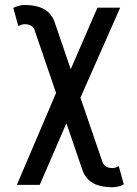

<svg xmlns="http://www.w3.org/2000/svg" viewBox="-20 -539 559 783"><path d="M214.8 -174.3 278.8 -101.1 142.1 214.8H48.8ZM298.3 -118.7 240.2 -191.9 377.4 -507.8H470.2ZM203.1 -447.8 397.9 122.1Q400.9 129.9 406.5 135.5Q412.1 141.1 420.2 143.8Q428.2 146.5 439 146.5Q444.8 146.5 452.4 143.8Q460 141.1 464.4 138.7L484.9 212.9Q477.1 217.8 463.9 221.2Q450.7 224.6 439 224.6Q407.2 224.6 382.8 217.5Q358.4 210.4 341.6 194.8Q324.7 179.2 315.9 153.8L121.1 -416Q118.2 -424.3 112.5 -429.7Q106.9 -435.1 98.9 -437.7Q90.8 -440.4 80.1 -440.4Q74.2 -440.4 66.7 -437.7Q59.1 -435.1 54.7 -432.6L34.2 -506.8Q42.5 -511.7 55.4 -515.1Q68.4 -518.6 80.1 -518.6Q111.8 -518.6 136.2 -511.5Q160.6 -504.4 177.5 -488.8Q194.3 -473.1 203.1 -447.8Z"/></svg>

Font: Giphurs
Style: Regular
Weight: 400
Version: Version 2.010